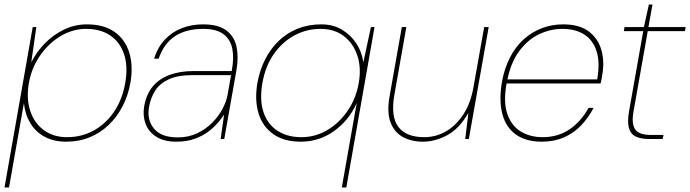

<svg xmlns="http://www.w3.org/2000/svg" viewBox="-36 -616 3059 851"><path d="M-16 215 109 -496H125L103 -342H104Q126 -386 163 -424Q200 -462 248 -485Q296 -508 349 -508Q425 -508 472 -474.5Q519 -441 537 -382.5Q555 -324 542 -249Q532 -193 507.5 -145.5Q483 -98 446 -62.5Q409 -27 361.5 -7.5Q314 12 257 12Q203 12 162.5 -9.5Q122 -31 98.5 -70Q75 -109 70 -159L4 215ZM261 -8Q325 -8 378.5 -37Q432 -66 469 -120Q506 -174 519 -248Q532 -322 514 -375.5Q496 -429 453 -458.5Q410 -488 346 -488Q286 -488 232.5 -456Q179 -424 141.5 -369.5Q104 -315 92 -248Q80 -179 98 -124.5Q116 -70 158.5 -39Q201 -8 261 -8Z M745 12Q691 12 656.5 -10Q622 -32 609 -68Q596 -104 603 -145Q613 -200 642 -234Q671 -268 717 -284.5Q763 -301 821 -301H991Q1002 -359 993.5 -400.5Q985 -442 954 -465Q923 -488 865 -488Q789 -488 740 -456Q691 -424 667 -356H647Q664 -409 696.5 -442.5Q729 -476 772 -492Q815 -508 863 -508Q932 -508 967.5 -481Q1003 -454 1012.5 -408Q1022 -362 1012 -305L958 0H942L957 -106H956Q948 -94 932 -74.5Q916 -55 890.5 -35Q865 -15 829 -1.5Q793 12 745 12ZM752 -7Q800 -7 838.5 -25.5Q877 -44 905.5 -73Q934 -102 951 -135Q968 -168 973 -197L988 -283H818Q752 -283 712 -264.5Q672 -246 652 -214.5Q632 -183 625 -144Q614 -85 646.5 -46Q679 -7 752 -7Z M1479 215 1545 -159Q1511 -83 1445 -35.5Q1379 12 1297 12Q1222 12 1174.5 -22Q1127 -56 1109.5 -115Q1092 -174 1105 -249Q1115 -305 1139 -352.5Q1163 -400 1199.5 -435Q1236 -470 1283.5 -489Q1331 -508 1388 -508Q1441 -508 1480.5 -484Q1520 -460 1544 -422.5Q1568 -385 1574 -342H1575L1608 -496H1624L1499 215ZM1300 -8Q1361 -8 1414 -39Q1467 -70 1504.5 -124.5Q1542 -179 1554 -248Q1566 -315 1548 -369.5Q1530 -424 1488 -456Q1446 -488 1385 -488Q1322 -488 1268 -458.5Q1214 -429 1177 -375.5Q1140 -322 1127 -248Q1114 -174 1131.5 -120Q1149 -66 1193 -37Q1237 -8 1300 -8Z M1838 12Q1788 12 1750 -8.5Q1712 -29 1695 -73.5Q1678 -118 1691 -191L1745 -496H1765L1712 -196Q1695 -100 1729.5 -54Q1764 -8 1844 -8Q1897 -8 1942 -34.5Q1987 -61 2019 -111Q2051 -161 2063 -232L2110 -496H2130L2042 0H2026L2040 -114H2039Q2000 -46 1946.5 -17Q1893 12 1838 12Z M2365 12Q2294 12 2249.5 -20.5Q2205 -53 2190 -113Q2175 -173 2189 -254Q2200 -314 2224.5 -361.5Q2249 -409 2285 -441.5Q2321 -474 2365.5 -491Q2410 -508 2460 -508Q2533 -508 2574.5 -476Q2616 -444 2630 -392.5Q2644 -341 2633 -282Q2632 -272 2630 -264.5Q2628 -257 2626 -246H2199L2202 -264H2611Q2624 -340 2608 -389.5Q2592 -439 2553 -463.5Q2514 -488 2456 -488Q2404 -488 2354 -464.5Q2304 -441 2266 -390.5Q2228 -340 2212 -259L2210 -250Q2194 -165 2212.5 -111.5Q2231 -58 2272.5 -33Q2314 -8 2369 -8Q2437 -8 2488 -42.5Q2539 -77 2573 -138H2595Q2572 -94 2539.5 -60Q2507 -26 2463.5 -7Q2420 12 2365 12Z M2840 0Q2804 0 2781.5 -11Q2759 -22 2751.5 -49Q2744 -76 2752 -122L2815 -478H2729L2732 -496H2818L2840 -596H2856L2838 -496H3003L3000 -478H2835L2772 -122Q2762 -67 2779.5 -42.5Q2797 -18 2847 -18H2905L2901 0Z"/></svg>

Font: DM Sans 28pt Thin
Style: Italic
Weight: 250
Italic angle: -10°
Version: Version 4.004;gftools[0.9.30]